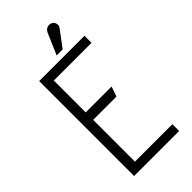

<svg xmlns="http://www.w3.org/2000/svg" viewBox="-268 -936 1001 1001"><g transform="rotate(-45 232.5 -435.5)"><path d="M410 0V-50H134V-358H306L325 -413H134V-648H412V-700H78V0ZM281 -730 350 -822C360 -836 355 -862 333 -869C316 -874 297 -868 288 -848L237 -730Z"/></g></svg>

Font: Advent Pro
Style: Regular
Weight: 400
Designer: Andreas Kalpakidis
Foundry: Andreas Kalpakidis
Version: Version 2.002 2008